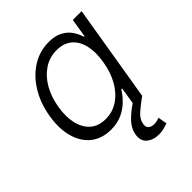

<svg xmlns="http://www.w3.org/2000/svg" viewBox="-208 -675 1009 1009"><g transform="rotate(-45 296.5 -170.0)"><path d="M228.5 11.2Q161.6 11.2 116.9 -23.9Q72.3 -59.1 54.4 -122.3Q36.6 -185.5 50.3 -268.6Q64.5 -352.1 103.3 -414.6Q142.1 -477.1 198.5 -512Q254.9 -546.9 321.3 -546.9Q368.7 -546.9 399.2 -530.3Q429.7 -513.7 447 -488.3Q464.4 -462.9 471.7 -436H476.6L493.2 -539.1H558.6L469.2 0H405.8L421.9 -101.1H415.5Q398.9 -73.7 373 -47.9Q347.2 -22 311.3 -5.4Q275.4 11.2 228.5 11.2ZM247.6 -48.3Q299.8 -48.3 341.6 -76.7Q383.3 -105 411.4 -154.8Q439.5 -204.6 449.7 -269Q460.9 -334 449.5 -383.1Q438 -432.1 405.5 -459.7Q373 -487.3 320.8 -487.3Q267.6 -487.3 225.3 -459Q183.1 -430.7 155 -381.6Q127 -332.5 116.7 -269Q106 -205.6 117.7 -155.5Q129.4 -105.5 162.1 -76.9Q194.8 -48.3 247.6 -48.3ZM389.2 207Q346.2 207 320.1 184.6Q293.9 162.1 300.8 119.6Q307.1 82 335.9 51.3Q364.7 20.5 407.2 -7.8L469.7 0Q431.2 27.8 402.3 52.7Q373.5 77.6 368.2 108.4Q364.7 129.4 376.2 140.1Q387.7 150.9 409.7 150.9Q420.4 150.9 430.2 148.4Q439.9 146 448.2 142.6L457 192.9Q443.8 197.8 426.8 202.4Q409.7 207 389.2 207Z"/></g></svg>

Font: Inter 18pt Light
Style: Italic
Weight: 300
Italic angle: -9.3988°
Designer: Rasmus Andersson
Foundry: rsms
Version: Version 4.001;git-66647c0bb